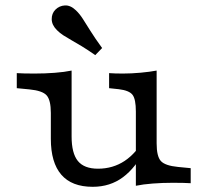

<svg xmlns="http://www.w3.org/2000/svg" viewBox="-20 -688 779 721"><path d="M248.9 -413.4V-206.7H170.9V-263.8Q170.9 -312.4 155 -330Q139.2 -347.6 90.4 -352.3L43 -356.9V-413.4Q54.8 -412.6 71.7 -412.2Q88.6 -411.8 109.7 -411.8Q148.9 -411.8 185.5 -414.6Q222.1 -417.4 248.9 -423ZM248.9 -206.7V-175.5Q248.9 -112.5 272.4 -83.5Q296 -54.5 348 -54.5Q404 -54.5 448.2 -83.8Q492.4 -113.2 524.1 -171.2L524.6 -128Q490.4 -58.8 442 -22.7Q393.6 13.5 328 13.5Q249.6 13.5 210.3 -31.9Q170.9 -77.3 170.9 -167V-206.7ZM490.2 0V-206.7H568.2V-149.6Q568.2 -101 584 -83.4Q599.9 -65.8 648.6 -61.1L696.1 -56.5V0Q684.3 -0.8 667.8 -1.2Q651.3 -1.6 629.4 -1.6Q590.1 -1.6 553.6 1.2Q517 4 490.2 9.6ZM568.2 -413.4V-206.7H490.2V-269.1Q490.2 -315.4 477.8 -331.8Q465.3 -348.3 426.3 -353L389.7 -356.9V-413.4Q400.7 -412.6 413.1 -412.2Q425.5 -411.8 442 -411.8Q473.6 -411.8 508.2 -415Q542.9 -418.2 568.2 -423ZM337.7 -481Q309.3 -500.8 287.3 -514.2Q265.3 -527.6 248.1 -537.2Q231 -546.9 217.8 -555.4Q204.7 -563.9 193.8 -574.8Q174.4 -594.2 174.2 -615.9Q174 -637.5 187.9 -651.6Q202.7 -666.5 223.9 -667.6Q245 -668.6 265.2 -649.1Q279.3 -635.7 291.3 -616.8Q303.3 -598 319.8 -571.6Q336.3 -545.1 363.5 -507.6Z"/></svg>

Font: Playfair 5pt SemiExpanded Light
Style: Regular
Weight: 300
Width: 6
Designer: Claus Eggers Sørensen
Foundry: Claus Eggers Sørensen
Version: Version 2.203